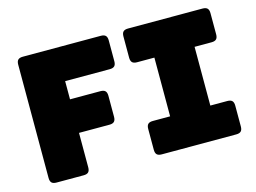

<svg xmlns="http://www.w3.org/2000/svg" viewBox="-97 -890 1417 1061"><g transform="rotate(-15 611.5 -360.0)"><path d="M260 0H105Q86 0 77.5 -8.5Q69 -17 69 -36V-684Q69 -703 77.5 -711.5Q86 -720 105 -720H551Q570 -720 578.5 -711.5Q587 -703 587 -684V-565Q587 -546 578.5 -537.5Q570 -529 551 -529H296V-425H470Q489 -425 497.5 -416.5Q506 -408 506 -389V-269Q506 -250 497.5 -241.5Q489 -233 470 -233H296V-36Q296 -17 287.5 -8.5Q279 0 260 0ZM707 0Q688 0 679.5 -8.5Q671 -17 671 -36V-155Q671 -174 679.5 -182.5Q688 -191 707 -191H806V-527H707Q688 -527 679.5 -535.5Q671 -544 671 -563V-684Q671 -703 679.5 -711.5Q688 -720 707 -720H1133Q1152 -720 1160.5 -711.5Q1169 -703 1169 -684V-563Q1169 -544 1160.5 -535.5Q1152 -527 1133 -527H1036V-191H1133Q1152 -191 1160.5 -182.5Q1169 -174 1169 -155V-36Q1169 -17 1160.5 -8.5Q1152 0 1133 0Z"/></g></svg>

Font: Bungee
Style: Regular
Weight: 400
Designer: David Jonathan Ross
Foundry: David Jonathan Ross
Version: Version 1.000;PS 1.0;hotconv 1.0.72;makeotf.lib2.5.5900